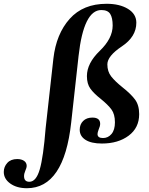

<svg xmlns="http://www.w3.org/2000/svg" viewBox="-174 -749 787 1014"><path d="M-154 159Q-154 132 -135.5 111.5Q-117 91 -83 91Q-61 91 -47 100.5Q-33 110 -33 128Q-33 136 -40 152Q-47 168 -47 181Q-47 211 -19 211Q17 211 36 145.5Q55 80 67 -72L108 -440Q123 -570 194 -649.5Q265 -729 389 -729Q458 -729 502 -702Q546 -675 546 -629Q546 -555 469.5 -504Q393 -453 393 -409Q393 -371 413.5 -345Q434 -319 474 -287Q517 -253 539 -223.5Q561 -194 561 -146Q561 -74 505.5 -32.5Q450 9 364 9Q308 9 277.5 -10.5Q247 -30 247 -64Q247 -92 265 -110Q283 -128 314 -128Q355 -128 355 -95Q355 -83 347 -65Q341 -49 341 -41Q341 -20 370 -20Q397 -20 415 -41.5Q433 -63 433 -103Q433 -146 414.5 -171Q396 -196 359 -226Q322 -255 303.5 -280.5Q285 -306 285 -347Q285 -415 353 -480.5Q421 -546 421 -614Q421 -655 408 -675.5Q395 -696 361 -696Q268 -696 241 -454L202 -102Q164 245 -32 245Q-85 245 -119.5 220.5Q-154 196 -154 159Z"/></svg>

Font: Unna
Style: Bold Italic
Weight: 700
Italic angle: -8.05°
Designer: Jorge de Buen Unna
Foundry: Omnibus-Type
Version: Version 2.008